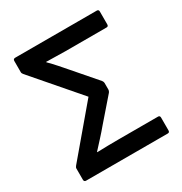

<svg xmlns="http://www.w3.org/2000/svg" viewBox="-156 -770 839 886"><g transform="rotate(-30 264.0 -327.5)"><path d="M49 0Q38 0 38 -11V-71Q38 -77 44 -84L252 -330L44 -571Q38 -578 38 -584V-644Q38 -655 49 -655H484Q494 -655 494 -644V-576Q494 -565 484 -565H267Q242 -565 215 -566Q188 -567 163 -567V-565Q184 -544 202.5 -523Q221 -502 240 -480L343 -361Q348 -354 348 -348V-312Q348 -306 343 -299L243 -184Q223 -160 202 -137Q181 -114 159 -90V-88Q187 -89 216.5 -89.5Q246 -90 274 -90H484Q494 -90 494 -79V-11Q494 0 484 0Z"/></g></svg>

Font: Sofia Sans SemiBold
Style: Regular
Weight: 600
Designer: Botio Nikoltchev, Ani Petrova
Foundry: lettersoup
Version: Version 4.101; ttfautohint (v1.8.4.7-5d5b)